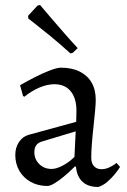

<svg xmlns="http://www.w3.org/2000/svg" viewBox="-20 -734 506 766"><path d="M372 12Q332 12 309.5 -8.5Q287 -29 283 -69L279 -70Q255 -46 233.5 -28.5Q212 -11 195.5 -1.5Q179 8 169 8Q132 8 103 -8Q74 -24 57.5 -52Q41 -80 41 -116Q41 -145 55.5 -167Q70 -189 94 -196L284 -248L285 -292Q285 -342 262 -370Q239 -398 197 -398Q169 -398 138 -385Q107 -372 77 -348L72 -351L60 -394Q86 -409 118 -425.5Q150 -442 179 -453Q208 -464 223 -464Q267 -464 298 -448.5Q329 -433 345.5 -404.5Q362 -376 362 -335Q362 -322 359.5 -293Q357 -264 353 -228.5Q349 -193 346.5 -160Q344 -127 344 -105Q344 -83 355 -71Q366 -59 385 -59Q402 -59 419 -67.5Q436 -76 445 -84L459 -68Q451 -55 437.5 -38.5Q424 -22 407.5 -8Q391 6 372 12ZM186 -60Q205 -60 230.5 -73.5Q256 -87 277 -108L282 -210L146 -169Q117 -160 117 -127Q117 -99 136.5 -79.5Q156 -60 186 -60ZM261 -521Q219 -559 180.5 -590.5Q142 -622 117.5 -641Q93 -660 93 -660L92 -671L130 -712L140 -714Q140 -714 153 -698.5Q166 -683 188 -657.5Q210 -632 236.5 -601.5Q263 -571 290 -542L270 -523Z"/></svg>

Font: Alegreya
Style: Regular
Weight: 400
Designer: Juan Pablo del Peral
Foundry: Huerta Tipografica
Version: Version 2.009